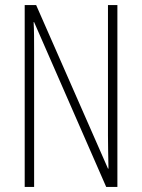

<svg xmlns="http://www.w3.org/2000/svg" viewBox="-20 -734 557 754"><path d="M441 0V-714H404V-202C404 -172 405 -120 406 -72H404L122 -714H77V0H114V-526C114 -579 114 -615 112 -647H114L397 0Z"/></svg>

Font: Noto Sans Armenian ExtraCondensed ExtraLight
Style: Regular
Weight: 200
Width: 2
Designer: Monotype Design Team
Foundry: Monotype Imaging Inc.
Version: Version 2.008